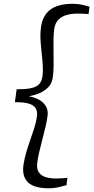

<svg xmlns="http://www.w3.org/2000/svg" viewBox="-20 -862 508 1038"><path d="M244.5 156Q164.5 156 131.5 124Q98.5 92 106.5 32Q111.5 -3.5 121.8 -38Q132 -72.5 143.8 -106Q155.5 -139.5 165.5 -170.8Q175.5 -202 179.5 -230.5Q183 -254.5 175.2 -272.5Q167.5 -290.5 140.8 -300.2Q114 -310 60.5 -309.5L70 -379.5Q123.5 -379 152.5 -386.5Q181.5 -394 194 -409.8Q206.5 -425.5 209.5 -449.5Q213.5 -478 211.2 -510.2Q209 -542.5 205 -577Q201 -611.5 199 -647Q197 -682.5 202 -717.5Q210.5 -778.5 252.2 -810Q294 -841.5 374 -841.5Q398 -841.5 418.8 -837.2Q439.5 -833 464 -825.5L458.5 -785.5Q455.5 -786.5 441.5 -787.2Q427.5 -788 413.8 -788.2Q400 -788.5 397 -788.5Q369 -788.5 342 -781.5Q315 -774.5 296.2 -756Q277.5 -737.5 273 -703.5Q269.5 -679 269.2 -646Q269 -613 269.5 -576.8Q270 -540.5 269.8 -506Q269.5 -471.5 265.5 -444.5Q261.5 -412.5 241.8 -391.5Q222 -370.5 193.8 -358.5Q165.5 -346.5 135 -341.5Q164 -337 188.8 -324Q213.5 -311 227.5 -288.8Q241.5 -266.5 237 -234.5Q233.5 -207.5 225.5 -174.2Q217.5 -141 208.5 -106.2Q199.5 -71.5 192 -39.5Q184.5 -7.5 181.5 17Q177 52 190.5 70.5Q204 89 228.5 96Q253 103 282 103Q286 103 300 102.5Q314 102 327.8 101Q341.5 100 344.5 99L339.5 139Q313 146.5 291 151.2Q269 156 244.5 156Z"/></svg>

Font: Merriweather 7pt Light
Style: Italic
Weight: 300
Italic angle: -7.8°
Designer: Eben Sorkin
Foundry: Eben Sorkin
Version: Version 2.200;gftools[0.9.31]